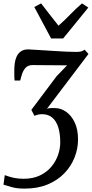

<svg xmlns="http://www.w3.org/2000/svg" viewBox="-21 -857 538 1124"><path d="M123.5 247.1Q78 247.1 50 238.9Q22 230.6 -0.5 224.1L6.8 168.2Q31.8 177.7 58.1 183.7Q84.4 189.6 116.7 189.6Q172.2 189.6 212.8 170.1Q253.4 150.5 279.8 118.8Q306.2 87 319 49.7Q331.7 12.4 331.7 -23Q331.7 -74.1 320.2 -111.3Q308.6 -148.4 285 -168.5Q261.5 -188.6 225.1 -188.6Q214.1 -188.6 203.3 -186.4Q192.6 -184.1 180.8 -178.8L162.5 -213.8L310.6 -411.1L371.7 -474.4Q346.5 -474.7 321.3 -474.9Q296.2 -475.1 271.1 -475.3Q246 -475.4 220.8 -475.6Q195.7 -475.8 170.5 -476.1Q144.5 -476.1 130.3 -461.7Q116.2 -447.2 109 -426.1Q101.8 -404.9 97.3 -385.4H64.4Q63.9 -390.9 63.5 -397.5Q63.1 -404.2 62.8 -412Q62.6 -419.9 62.7 -429.1Q62.8 -438.2 62.8 -449.2Q62.8 -467.4 65.6 -488.1Q68.4 -508.9 76.9 -527Q85.4 -545 101.7 -556.5Q118 -567.9 145 -567.9Q180.5 -565.9 219.5 -563.5Q258.4 -561 296.3 -558.6Q334.2 -556.2 367.4 -554.6Q400.7 -553.1 424.7 -553.1Q442.2 -553.1 453.4 -555.7Q464.6 -558.3 474.1 -566.3L496.9 -541.1L253.9 -220.2Q264.7 -224.4 277.5 -224.3Q290.3 -224.2 301.6 -224.2Q335 -224.2 365.7 -202.9Q396.4 -181.7 416.1 -140.8Q435.8 -99.9 435.8 -40.8Q435.8 13.2 415.6 64.7Q395.4 116.1 355.8 157.3Q316.2 198.5 257.9 222.8Q199.6 247.1 123.5 247.1ZM179.8 -816 219.6 -837.1Q244.6 -804.7 270 -772Q295.4 -739.2 321.5 -706.5Q358.5 -739.2 389.9 -772Q421.3 -804.7 459.1 -837.1L495.9 -812.6L348.7 -631.8H278.2Z"/></svg>

Font: Merriweather 7pt Light
Style: Italic
Weight: 300
Italic angle: -7.8°
Designer: Eben Sorkin
Foundry: Eben Sorkin
Version: Version 2.200;gftools[0.9.31]